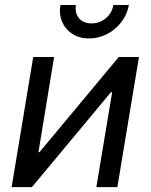

<svg xmlns="http://www.w3.org/2000/svg" viewBox="-20 -770 620 790"><path d="M462.9 0H376.5L441.4 -390.6H436.5L111.3 0H27.8L116.7 -535.6H202.6L138.2 -144H142.6L468.8 -535.6H551.8ZM346.2 -611.8Q306.6 -611.8 277.8 -630.4Q249 -648.9 235.6 -680.2Q222.2 -711.4 228.5 -749.5H292.5Q287.1 -715.8 305.2 -694.8Q323.2 -673.8 356.9 -673.8Q379.4 -673.8 398.2 -683.3Q417 -692.9 429.9 -710Q442.9 -727.1 446.3 -749.5H510.3Q503.9 -711.4 480 -679.9Q456.1 -648.4 420.9 -630.1Q385.7 -611.8 346.2 -611.8Z"/></svg>

Font: Inter 20pt
Style: Italic
Weight: 400
Italic angle: -9.3988°
Version: Version 4.001;git-66647c0bb